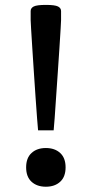

<svg xmlns="http://www.w3.org/2000/svg" viewBox="-20 -736 365 764"><path d="M223 -692V-655.5Q223 -650.5 221.2 -620.5Q219.5 -590.5 216.5 -545Q213.5 -499.5 210 -448.2Q206.5 -397 203.2 -349Q200 -301 197.5 -265.8Q195 -230.5 193.5 -217.5H131.5Q130 -230.5 127.5 -265.8Q125 -301 121.5 -349Q118 -397 114.8 -448.2Q111.5 -499.5 108.5 -545Q105.5 -590.5 103.8 -620.5Q102 -650.5 102 -655.5V-692Q102 -704 114.2 -710.2Q126.5 -716.5 162.5 -716.5Q198.5 -716.5 210.8 -710.2Q223 -704 223 -692ZM162.5 -147Q198 -147 219.5 -127.2Q241 -107.5 241 -70Q241 -32.5 219.5 -12.8Q198 7 162.5 7Q127 7 105.5 -12.8Q84 -32.5 84 -70Q84 -107.5 105.5 -127.2Q127 -147 162.5 -147Z"/></svg>

Font: Newsreader 6pt
Style: Regular
Weight: 400
Designer: Hugues Gentile
Foundry: Production Type
Version: Version 1.003; ttfautohint (v1.8.3)